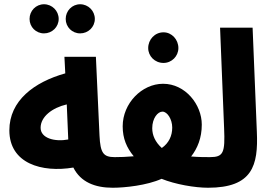

<svg xmlns="http://www.w3.org/2000/svg" viewBox="-20 -878 1281 903"><path d="M357 -721C395 -721 426 -751 426 -789C426 -827 395 -858 357 -858C319 -858 289 -827 289 -789C289 -751 319 -721 357 -721ZM187 -721C225 -721 256 -751 256 -789C256 -827 225 -858 187 -858C149 -858 119 -827 119 -789C119 -751 149 -721 187 -721ZM510 5C558 5 588 -24 588 -69C588 -107 564 -139 520 -139C466 -139 452 -158 448 -240L431 -611H283L287 -533C141 -492 24 -405 24 -265C24 -109 177 -65 325 -90C359 -22 426 5 510 5ZM171 -277C171 -329 225 -371 294 -387L301 -222C237 -210 171 -228 171 -277Z M749 -582C788 -582 819 -614 819 -652C819 -692 788 -726 749 -726C708 -726 677 -692 677 -652C677 -614 708 -582 749 -582ZM510 5C567 5 671 -6 740 -37C804 -11 896 5 959 5C1007 5 1036 -26 1036 -69C1036 -107 1013 -139 969 -139C947 -139 914 -139 879 -142C909 -181 929 -229 929 -292C929 -386 852 -484 747 -484C647 -484 557 -392 557 -284C557 -226 576 -183 609 -143C577 -140 544 -139 519 -139ZM696 -275C696 -322 722 -353 744 -353C767 -353 790 -317 790 -278C790 -239 774 -205 741 -182C710 -210 696 -242 696 -275Z M958 5C1168 5 1195 -100 1188 -258L1168 -748H1015L1034 -275C1039 -159 1031 -139 967 -139Z"/></svg>

Font: Noto Sans Arabic UI XCn XBd
Style: Regular
Weight: 800
Width: 2
Designer: Monotype Design Team, Nadine Chahine and Nizar Qandah
Foundry: Monotype Imaging Inc.
Version: Version 2.010